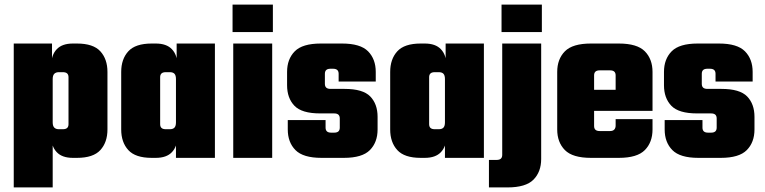

<svg xmlns="http://www.w3.org/2000/svg" viewBox="-20 -689 3338 838"><path d="M449 -240H279V-352Q279 -363 273 -368.5Q267 -374 254 -374H237Q224 -374 217 -367Q210 -360 210 -344V-317H204V-407Q204 -449 227.5 -474Q251 -499 298 -499H316Q387 -499 418 -465Q449 -431 449 -375ZM210 129H40V-499H207V-404H210ZM279 -259H449V-124Q449 -68 418 -34Q387 0 316 0H298Q251 0 227.5 -25Q204 -50 204 -92V-182H210V-155Q210 -139 217 -132Q224 -125 237 -125H254Q267 -125 273 -130.5Q279 -136 279 -147Z M679 -240H509V-375Q509 -431 540 -465Q571 -499 642 -499H660Q707 -499 730.5 -474Q754 -449 754 -407V-317H748V-344Q748 -360 741.5 -367Q735 -374 721 -374H704Q691 -374 685 -368.5Q679 -363 679 -352ZM918 0H748V-404H751V-499H918ZM509 -259H679V-147Q679 -136 685 -130.5Q691 -125 704 -125H721Q735 -125 741.5 -132Q748 -139 748 -155V-182H754V-92Q754 -50 730.5 -25Q707 0 660 0H642Q571 0 540 -34Q509 -68 509 -124Z M1168 0H998V-499H1168ZM995 -549V-669H1171V-549Z M1463 -132V-172Q1463 -183 1457 -188.5Q1451 -194 1438 -194H1377Q1297 -194 1265 -227.5Q1233 -261 1233 -317V-375Q1233 -431 1266.5 -465Q1300 -499 1380 -499H1473Q1553 -499 1586.5 -465Q1620 -431 1620 -375V-333H1458V-367Q1458 -378 1452 -383.5Q1446 -389 1433 -389H1423Q1410 -389 1404 -383.5Q1398 -378 1398 -367V-323Q1398 -312 1404 -306.5Q1410 -301 1423 -301H1484Q1564 -301 1596 -268Q1628 -235 1628 -179V-124Q1628 -68 1594.5 -34Q1561 0 1481 0H1383Q1303 0 1269.5 -34Q1236 -68 1236 -124V-165H1401V-132Q1401 -121 1407 -115.5Q1413 -110 1426 -110H1438Q1451 -110 1457 -115.5Q1463 -121 1463 -132Z M1853 -240H1683V-375Q1683 -431 1714 -465Q1745 -499 1816 -499H1834Q1881 -499 1904.5 -474Q1928 -449 1928 -407V-317H1922V-344Q1922 -360 1915.5 -367Q1909 -374 1895 -374H1878Q1865 -374 1859 -368.5Q1853 -363 1853 -352ZM2092 0H1922V-404H1925V-499H2092ZM1683 -259H1853V-147Q1853 -136 1859 -130.5Q1865 -125 1878 -125H1895Q1909 -125 1915.5 -132Q1922 -139 1922 -155V-182H1928V-92Q1928 -50 1904.5 -25Q1881 0 1834 0H1816Q1745 0 1714 -34Q1683 -68 1683 -124Z M2172 -13V-499H2342V5Q2342 61 2308.5 95Q2275 129 2195 129H2114V9H2147Q2160 9 2166 3.5Q2172 -2 2172 -13ZM2169 -549V-669H2345V-549Z M2573 -360V-139Q2573 -128 2579 -122.5Q2585 -117 2598 -117H2627V0H2559Q2479 0 2445.5 -34Q2412 -68 2412 -124V-375Q2412 -431 2445.5 -465Q2479 -499 2559 -499H2626V-382H2598Q2585 -382 2579 -376.5Q2573 -371 2573 -360ZM2667 -227V-360Q2667 -371 2661 -376.5Q2655 -382 2642 -382H2621V-499H2681Q2761 -499 2794.5 -465Q2828 -431 2828 -375V-227ZM2667 -141V-169H2828V-124Q2828 -68 2794.5 -34Q2761 0 2681 0H2621V-117H2642Q2655 -117 2661 -123.5Q2667 -130 2667 -141ZM2828 -297V-205H2453V-297Z M3108 -132V-172Q3108 -183 3102 -188.5Q3096 -194 3083 -194H3022Q2942 -194 2910 -227.5Q2878 -261 2878 -317V-375Q2878 -431 2911.5 -465Q2945 -499 3025 -499H3118Q3198 -499 3231.5 -465Q3265 -431 3265 -375V-333H3103V-367Q3103 -378 3097 -383.5Q3091 -389 3078 -389H3068Q3055 -389 3049 -383.5Q3043 -378 3043 -367V-323Q3043 -312 3049 -306.5Q3055 -301 3068 -301H3129Q3209 -301 3241 -268Q3273 -235 3273 -179V-124Q3273 -68 3239.5 -34Q3206 0 3126 0H3028Q2948 0 2914.5 -34Q2881 -68 2881 -124V-165H3046V-132Q3046 -121 3052 -115.5Q3058 -110 3071 -110H3083Q3096 -110 3102 -115.5Q3108 -121 3108 -132Z"/></svg>

Font: Teko Variable Light
Style: Regular
Weight: 300
Designer: Manushi Parikh, Jonny Pinhorn
Foundry: Indian Type Foundry
Version: Version 3.000